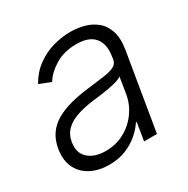

<svg xmlns="http://www.w3.org/2000/svg" viewBox="-133 -673 791 806"><g transform="rotate(-30 262.0 -270.5)"><path d="M173.3 12.2Q124 12.2 86.4 -7.1Q48.8 -26.4 30.5 -63.2Q12.2 -100.1 20.5 -152.8Q27.3 -193.4 47.1 -220.9Q66.9 -248.5 98.1 -266.1Q129.4 -283.7 169.4 -294.2Q209.5 -304.7 256.3 -310.1Q303.2 -315.9 335.7 -320.3Q368.2 -324.7 386.5 -333.7Q404.8 -342.8 408.2 -363.3L409.7 -376Q418.9 -432.1 392.8 -464.1Q366.7 -496.1 305.2 -496.1Q246.1 -496.1 202.9 -470Q159.7 -443.8 138.7 -409.2L83 -431.2Q108.4 -475.6 145.5 -502.4Q182.6 -529.3 225.3 -541.3Q268.1 -553.2 309.6 -553.2Q340.8 -553.2 373 -545.2Q405.3 -537.1 431.2 -516.8Q457 -496.6 469.2 -460.7Q481.4 -424.8 472.2 -370.1L410.6 0H348.1L362.3 -86.4H358.4Q343.3 -62.5 317.1 -39.8Q291 -17.1 255.1 -2.4Q219.2 12.2 173.3 12.2ZM189.9 -45.4Q240.2 -45.4 281 -67.9Q321.8 -90.3 348.4 -127.7Q375 -165 382.3 -209.5L395 -288.1Q387.2 -281.2 369.6 -275.9Q352.1 -270.5 330.3 -266.6Q308.6 -262.7 286.4 -259.8Q264.2 -256.8 247.6 -254.9Q200.7 -249 166 -236.8Q131.3 -224.6 110.4 -203.6Q89.4 -182.6 84 -149.4Q75.7 -100.1 105.7 -72.8Q135.7 -45.4 189.9 -45.4Z"/></g></svg>

Font: Inter Tight Light
Style: Italic
Weight: 300
Italic angle: -9.39999°
Designer: Rasmus Andersson
Foundry: rsms
Version: Version 3.004